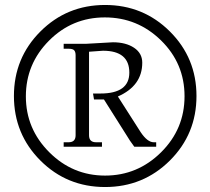

<svg xmlns="http://www.w3.org/2000/svg" viewBox="-20 -740 846 772"><path d="M663 -613.5Q770 -507 770 -354Q770 -201 663 -94.5Q556 12 402.5 12Q249 12 142.5 -94.5Q36 -201 36 -354Q36 -507 142.5 -613.5Q249 -720 402.5 -720Q556 -720 663 -613.5ZM402.5 -34Q533 -34 627.5 -127.5Q722 -221 722 -353Q722 -485 627.5 -577.5Q533 -670 401.5 -670Q270 -670 177 -576.5Q84 -483 84 -352.5Q84 -222 178 -128Q272 -34 402.5 -34ZM328 -564 434 -570Q486 -570 519 -548Q552 -526 552 -488Q552 -395 454 -352L546 -208Q573 -168 598 -168H608V-150H520Q498 -180 494 -188L398 -340H358L354 -364H384Q500 -364 500 -448Q500 -536 394 -536L338 -532V-196Q338 -168 366 -168H390V-150H236V-168H256Q284 -168 284 -196V-518Q284 -531 278.5 -537.5Q273 -544 256 -544H236V-564Z"/></svg>

Font: Montaga
Style: Regular
Weight: 400
Designer: Alejandra Rodriguez
Foundry: Alejandra Rodriguez
Version: Version 1.001